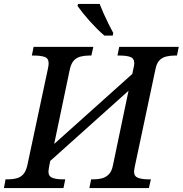

<svg xmlns="http://www.w3.org/2000/svg" viewBox="-41 -951 924 971"><path d="M-21 0 -13 -44H0Q23 -44 42.5 -49Q62 -54 76 -69Q90 -84 97 -114L201 -602Q203 -609 204 -618Q205 -627 205 -631Q205 -656 185 -663Q165 -670 133 -670H120L129 -714H431L421 -670H408Q387 -670 367 -665Q347 -660 333 -645.5Q319 -631 312 -600L233 -223L628 -577L633 -601Q635 -607 636.5 -617Q638 -627 638 -631Q638 -656 618 -663Q598 -670 566 -670H553L562 -714H863L854 -670H841Q819 -670 799 -665Q779 -660 765 -645.5Q751 -631 745 -600L641 -110Q640 -104 638.5 -96Q637 -88 637 -83Q637 -59 657.5 -51.5Q678 -44 709 -44H722L712 0H411L420 -44H432Q455 -44 474.5 -49Q494 -54 509 -69Q524 -84 530 -114L609 -492L213 -137L208 -112Q207 -105 205.5 -96.5Q204 -88 204 -83Q204 -59 224.5 -51.5Q245 -44 276 -44H289L280 0ZM487 -771Q469 -786 450 -805Q431 -824 413 -844Q395 -864 379 -884Q363 -904 351 -921L354 -931H463Q471 -910 483 -883Q495 -856 508 -830Q521 -804 532 -784L529 -771Z"/></svg>

Font: ET Text
Style: Italic
Weight: 470
Italic angle: -12°
Designer: Monotype Design Team
Foundry: Monotype Imaging Inc.
Version: Version 2.009